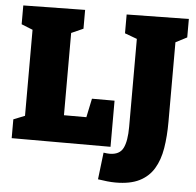

<svg xmlns="http://www.w3.org/2000/svg" viewBox="-59 -770 1036 1016"><g transform="rotate(5 459.0 -262.0)"><path d="M429 -245H549V0H24V-100L84 -124V-581L24 -605V-705L352 -710V-610L289 -582V-145H408ZM573 -705 903 -710V-612L843 -581V-158Q843 -81 832.5 -17.5Q822 46 794.5 91.5Q767 137 718 161.5Q669 186 592 186Q570 186 547 183.5Q524 181 498 177L515 34Q535 37 547 37Q600 37 619 -0.5Q638 -38 638 -114V-581L573 -605Z"/></g></svg>

Font: Bitter Black
Style: Regular
Weight: 900
Designer: Sol Matas, and Bitter project Authors
Foundry: Sol Matas
Version: Version 2.001